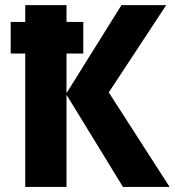

<svg xmlns="http://www.w3.org/2000/svg" viewBox="-20 -734 686 754"><path d="M79.1 -523.9V0H241.2V-361.8L462.9 0H646L407.2 -371.1L632.8 -713.9H457L241.2 -368.2V-523.9H307.1V-647.9H241.2V-713.9H79.1V-647.9H22V-523.9Z"/></svg>

Font: Avrile Sans
Style: Bold
Weight: 700
Designer: Monotype Design Team, Google (font), Stefan Peev (BGR Cyrillic), Cristiano Sobral (main changes)
Foundry: The Avrile Sans Project Authors
Version: Version 3.110